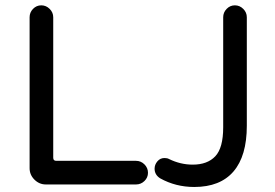

<svg xmlns="http://www.w3.org/2000/svg" viewBox="-20 -708 1058 738"><path d="M93.8 -61.5V-641.6Q93.8 -660.2 106.9 -673.8Q120.1 -687.5 138.7 -687.5Q157.2 -687.5 170.9 -673.8Q184.6 -660.2 184.6 -641.6V-101.6Q184.6 -89.8 196.3 -89.8H502.9Q521.5 -89.8 535.2 -76.2Q548.8 -62.5 548.8 -43.9Q548.8 -25.4 535.2 -12.2Q521.5 1 502.9 1H156.2Q130.9 1 112.3 -17.6Q93.8 -36.1 93.8 -61.5ZM595.7 -22.5Q574.2 -36.1 574.2 -59.6Q574.2 -75.2 585 -87.9Q595.7 -100.6 612.3 -100.6Q623 -100.6 629.9 -96.7Q673.8 -75.2 720.7 -75.2Q777.3 -75.2 807.6 -107.4Q837.9 -139.6 837.9 -218.8V-641.6Q837.9 -660.2 851.1 -673.8Q864.3 -687.5 882.8 -687.5Q901.4 -687.5 915 -673.8Q928.7 -660.2 928.7 -641.6V-224.6Q928.7 -108.4 877.4 -48.8Q826.2 10.7 726.6 10.7Q655.3 10.7 595.7 -22.5Z"/></svg>

Font: jf-openhuninn-2.1
Style: Regular
Weight: 400
Designer: [Kosugi Maru]
Designed by MOTOYA      

[Varela Round]
Joe Prince (Latin component); Avraham Cornfeld (Hebrew component)
Foundry: justfont Co., Ltd.
Version: 2.1